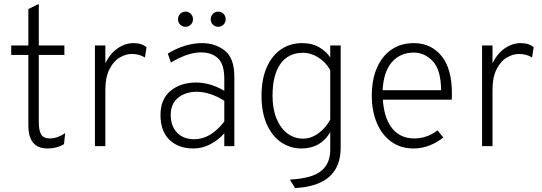

<svg xmlns="http://www.w3.org/2000/svg" viewBox="-20 -742 2754 975"><path d="M124 -105V-463H37V-511H124V-696L177 -722V-511H307V-463H177V-122Q177 -81 188.5 -60Q200 -39 235 -39Q271 -39 311 -66L305 -10Q269 12 221 12Q124 12 124 -105Z M462 -511H515V-421Q540 -471 578 -497Q616 -523 658 -523Q700 -523 724 -502L716 -450Q687 -468 649 -468Q619 -468 588 -450Q557 -432 536 -391Q515 -350 515 -286V0H462Z M1119 -65Q1088 -30 1047 -9Q1006 12 963 12Q886 12 840.5 -32Q795 -76 795 -158Q795 -239 846.5 -281Q898 -323 975 -323Q1047 -323 1119 -281V-340Q1119 -417 1086.5 -446.5Q1054 -476 1001 -476Q964 -476 923 -461Q882 -446 848 -424L832 -470Q920 -523 1006 -523Q1073 -523 1121.5 -485Q1170 -447 1170 -352V0H1119ZM1119 -125V-230Q1089 -250 1052 -263Q1015 -276 979 -276Q923 -276 885 -246Q847 -216 847 -158Q847 -102 879 -68.5Q911 -35 967 -35Q1050 -35 1119 -125ZM884 -644Q884 -660 895 -671.5Q906 -683 922 -683Q938 -683 949 -672Q960 -661 960 -644Q960 -628 949 -617Q938 -606 922 -606Q906 -606 895 -617Q884 -628 884 -644ZM1050 -644Q1050 -660 1061 -671.5Q1072 -683 1088 -683Q1104 -683 1115 -672Q1126 -661 1126 -644Q1126 -628 1115 -617Q1104 -606 1088 -606Q1072 -606 1061 -617Q1050 -628 1050 -644Z M1452 170Q1565 164 1611 126Q1657 88 1657 20V-71Q1609 12 1510 12Q1455 12 1409 -18.5Q1363 -49 1335.5 -109.5Q1308 -170 1308 -256Q1308 -339 1334 -399Q1360 -459 1406.5 -491Q1453 -523 1514 -523Q1566 -523 1602.5 -501Q1639 -479 1657 -450V-511H1710V8Q1710 201 1478 213ZM1657 -135V-386Q1634 -427 1596 -450.5Q1558 -474 1520 -474Q1444 -474 1404 -417.5Q1364 -361 1364 -256Q1364 -188 1384.5 -139Q1405 -90 1440 -64Q1475 -38 1519 -38Q1560 -38 1597.5 -65.5Q1635 -93 1657 -135Z M1868 -256Q1868 -339 1895 -399.5Q1922 -460 1970 -491.5Q2018 -523 2081 -523Q2168 -523 2221.5 -458.5Q2275 -394 2275 -266Q2275 -249 2274 -236H1924Q1931 -140 1972 -89.5Q2013 -39 2084 -39Q2148 -39 2202 -80L2231 -44Q2201 -19 2161.5 -3.5Q2122 12 2081 12Q2015 12 1967 -22.5Q1919 -57 1893.5 -118Q1868 -179 1868 -256ZM2220 -284Q2219 -388 2177.5 -431.5Q2136 -475 2081 -475Q2013 -475 1970.5 -427Q1928 -379 1923 -284Z M2428 -511H2481V-421Q2506 -471 2544 -497Q2582 -523 2624 -523Q2666 -523 2690 -502L2682 -450Q2653 -468 2615 -468Q2585 -468 2554 -450Q2523 -432 2502 -391Q2481 -350 2481 -286V0H2428Z"/></svg>

Font: Overpass ExtraLight
Style: Regular
Weight: 200
Designer: Delve Withrington, Thomas Jockin
Foundry: Delve Fonts
Version: Version 3.000;DELV;Overpass